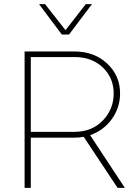

<svg xmlns="http://www.w3.org/2000/svg" viewBox="-20 -909 673 929"><path d="M340 -660Q436 -660 498.5 -601.5Q561 -543 561 -457Q561 -389 521.5 -333.5Q482 -278 416 -255L584 0H549L385 -247Q366 -243 340 -243H129V0H99V-660ZM129 -271H340Q424 -271 477 -325.5Q530 -380 530 -457Q530 -532 477.5 -582.5Q425 -633 340 -633H129ZM169 -889H198L297 -763L395 -889H425L314 -742H279Z"/></svg>

Font: Human Sans ExtraLight
Style: Regular
Weight: 200
Designer: Tim Radville
Foundry: Continuum
Version: Version 1.000;FEAKit 1.0